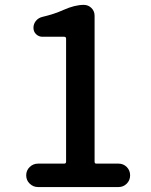

<svg xmlns="http://www.w3.org/2000/svg" viewBox="-20 -756 609 776"><path d="M133.8 0Q114.3 0 100.1 -13.7Q85.9 -27.3 85.9 -47.4Q85.9 -67.4 100.1 -81.1Q114.3 -94.7 133.8 -94.7H239.3Q247.1 -94.7 247.1 -102.5V-599.6Q247.1 -607.4 239.3 -607.4H151.4Q136.7 -607.4 126 -617.7Q115.2 -627.9 115.2 -643.6Q115.2 -659.2 125 -671.4Q134.8 -683.6 150.4 -687.5Q200.2 -699.2 236.3 -715.8Q282.2 -736.3 318.4 -736.3Q336.9 -736.3 349.6 -723.6Q362.3 -710.9 362.3 -692.4V-102.5Q362.3 -94.7 369.1 -94.7H459Q478.5 -94.7 492.2 -81.1Q505.9 -67.4 505.9 -47.4Q505.9 -27.3 492.2 -13.7Q478.5 0 459 0Z"/></svg>

Font: Gen Jyuu Gothic P Medium
Style: Regular
Weight: 500
Designer: [Source Han Sans]
Ryoko NISHIZUKA  (kana & ideographs); Paul D. Hunt (Latin, Greek & Cyrillic); Wenlong ZHANG  (bopomofo
Version: Version 1.002.20150607